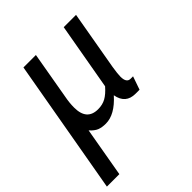

<svg xmlns="http://www.w3.org/2000/svg" viewBox="-221 -615 981 981"><g transform="rotate(-45 270.0 -124.0)"><path d="M475 -62 450 10H421Q350 10 337 -63Q271 11 206 11Q178 11 159 3.5Q140 -4 119 -27L72 242H-18L111 -490H201L156 -232Q149 -196 149 -162Q149 -69 230 -69Q262 -69 286.5 -82.5Q311 -96 338 -127L402 -490H491L435 -170Q428 -126 428 -106Q428 -62 457 -62Z"/></g></svg>

Font: Cabin
Style: Italic
Weight: 400
Designer: Pablo Impallari
Foundry: Pablo Impallari. www.impallari.com Igino Marini. www.ikern.com
Version: Version 1.005